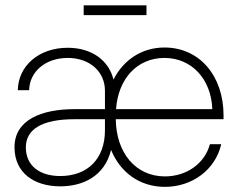

<svg xmlns="http://www.w3.org/2000/svg" viewBox="-20 -707 908 736"><path d="M210.9 7.3C293.5 7.3 379.9 -27.8 405.8 -132.3C440.9 -46.4 515.1 9.3 612.3 9.3C716.8 9.3 805.7 -56.2 828.1 -154.3H784.7C764.6 -79.6 694.8 -30.8 612.3 -30.8C499.5 -30.8 425.3 -121.6 423.8 -250H836.9V-265.1C836.9 -414.6 746.1 -524.9 610.4 -524.9C523.4 -524.9 453.1 -477.1 415 -401.9C397.5 -474.6 332.5 -523.9 239.7 -523.9C128.4 -523.9 49.8 -454.1 48.3 -361.3H91.8C92.8 -431.2 153.3 -484.9 239.7 -484.9C325.2 -484.9 382.3 -431.2 382.3 -359.4V-288.6H265.6C138.2 -288.6 35.6 -247.1 35.6 -142.6C35.6 -44.4 110.8 7.3 210.9 7.3ZM541.5 -686.5H300.8V-648.9H541.5ZM79.1 -142.1C79.1 -212.4 142.6 -250 265.6 -250H382.3V-207.5C382.3 -97.2 314.9 -32.2 210.9 -32.2C134.8 -32.2 79.1 -69.3 79.1 -142.1ZM424.8 -288.6C433.1 -405.8 506.3 -484.9 610.4 -484.9C713.9 -484.9 789.6 -404.8 793.9 -288.6Z"/></svg>

Font: Raveo Display Display ExLight
Style: Regular
Weight: 200
Designer: Jakub Foglar, Rasmus Andersson (Inter)
Foundry: Jakubfoglar.com
Version: Version 1.100;Glyphs 3.2.3 (3260)